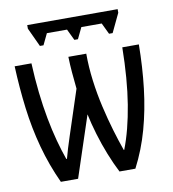

<svg xmlns="http://www.w3.org/2000/svg" viewBox="-80 -775 760 845"><g transform="rotate(-10 300.0 -352.5)"><path d="M137 -605 98 -689V-705H502V-689L462 -605H446L422 -655H331L307 -605H291L267 -655H177L153 -605ZM124 0Q86 -82 62.5 -168.5Q39 -255 27.5 -347Q16 -439 12 -536H87Q90 -467 97 -404.5Q104 -342 114.5 -286Q125 -230 138 -182Q151 -134 165 -95H168Q174 -117 180.5 -139Q187 -161 197 -191L263 -392Q259 -430 256 -465Q253 -500 252 -536H332Q332 -476 340 -414.5Q348 -353 361.5 -294.5Q375 -236 390.5 -184Q406 -132 421 -90H423Q439 -131 451.5 -179.5Q464 -228 473 -283Q482 -338 487 -401.5Q492 -465 493 -536H567Q566 -434 555 -340.5Q544 -247 520.5 -162Q497 -77 457 0H386Q366 -39 347.5 -85.5Q329 -132 314.5 -180.5Q300 -229 291 -272L201 0Z"/></g></svg>

Font: Noto Sans Mono
Style: Regular
Weight: 400
Designer: Monotype Design Team
Foundry: Monotype Imaging Inc.
Version: Version 2.014